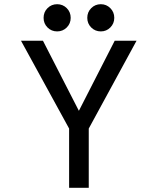

<svg xmlns="http://www.w3.org/2000/svg" viewBox="-20 -894 750 914"><path d="M309 0V-282L80 -700H184.5L355.5 -366.5L526 -700H630L402.5 -282V0ZM252 -744.5Q225 -744.5 206.2 -763.2Q187.5 -782 187.5 -809Q187.5 -836.5 206.2 -855.2Q225 -874 252 -874Q279 -874 297.8 -855.2Q316.5 -836.5 316.5 -809Q316.5 -782 297.8 -763.2Q279 -744.5 252 -744.5ZM460 -744.5Q433 -744.5 414.2 -763.2Q395.5 -782 395.5 -809Q395.5 -836.5 414.2 -855.2Q433 -874 460 -874Q486.5 -874 505.2 -855.2Q524 -836.5 524 -809Q524 -782 505.2 -763.2Q486.5 -744.5 460 -744.5Z"/></svg>

Font: League Mono
Style: Regular
Weight: 400
Width: 6
Designer: Tyler Finck
Foundry: The League of Moveable Type / Tyler Finck
Version: Version 2.300;RELEASE